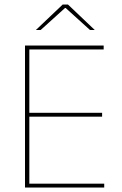

<svg xmlns="http://www.w3.org/2000/svg" viewBox="-20 -844 547 864"><path d="M112 0H92.5V-639H112ZM449 0H99V-17.5H449ZM439.5 -319H102.5V-336.5H439.5ZM446.5 -621.5H98V-639H446.5ZM142 -709.5 262 -823.5H286L406 -709.5V-709H385L275.5 -808H272.5L163 -709H142Z"/></svg>

Font: Anek Devanagari Thin
Style: Regular
Weight: 250
Designer: Kailash Malviya (Devanagari) & Yesha Goshar (Latin)
Foundry: Ek Type
Version: Version 1.003